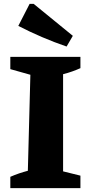

<svg xmlns="http://www.w3.org/2000/svg" viewBox="-20 -966 456 986"><path d="M33 0V-58Q56 -68 78 -75.5Q100 -83 123 -89L136 -582L33 -611V-674H393V-616Q373 -607 350.5 -599Q328 -591 304 -585V-86L393 -64V0ZM322 -727Q258 -749 196 -775.5Q134 -802 74 -833L132 -946H153L354 -782Z"/></svg>

Font: Piazzolla Thin Black
Style: Regular
Weight: 900
Version: Version 2.005